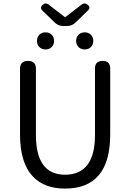

<svg xmlns="http://www.w3.org/2000/svg" viewBox="-20 -1089 761 1122"><path d="M360 13Q239 13 173 -57Q97 -136 97 -303V-687Q97 -733 144 -733Q190 -733 190 -687V-300Q190 -68 360 -68Q535 -68 535 -300V-516V-689Q535 -733 580 -733Q624 -733 624 -689V-303Q624 13 360 13ZM246 -800Q224 -800 210 -814Q196 -828 196 -850Q196 -872 210 -886Q224 -900 246 -900Q268 -900 282 -886Q296 -872 296 -850Q296 -828 282 -814Q268 -800 246 -800ZM475 -800Q453 -800 439 -814Q425 -828 425 -850Q425 -872 439 -886Q453 -900 475 -900Q497 -900 511 -886Q525 -872 525 -850Q525 -828 511 -814Q497 -800 475 -800ZM350 -937Q320 -937 299 -958L228 -1027Q210 -1045 231 -1062Q246 -1075 263 -1063L358 -990H363L458 -1063Q474 -1075 491 -1062Q513 -1045 493 -1027L456 -991L422 -958Q401 -937 370 -937Z"/></svg>

Font: GenSenRounded JP R
Style: Regular
Weight: 400
Version: Version 1.501;PS 1;hotconv 16.6.51;makeotf.lib2.5.65220